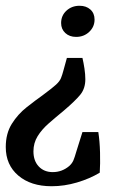

<svg xmlns="http://www.w3.org/2000/svg" viewBox="-28 -444 428 666"><path d="M258 -243Q262 -226 265 -206Q268 -186 268 -169Q268 -137 250.5 -115.5Q233 -94 193 -60Q165 -37 141 -16Q117 5 102.5 28.5Q88 52 88 81Q88 114 106.5 133.5Q125 153 155 153Q187 153 212 132Q222 123 226.5 112.5Q231 102 237 81L258 14H313Q318 46 319 85Q320 124 318 155Q283 176 239 189Q195 202 151 202Q79 202 35.5 165Q-8 128 -8 66Q-8 19 13 -14.5Q34 -48 64.5 -72Q95 -96 123 -116Q154 -139 166.5 -150.5Q179 -162 183.5 -173Q188 -184 193 -203L204 -243ZM248 -424Q271 -424 285.5 -411Q300 -398 300 -376Q300 -351 281.5 -333.5Q263 -316 236 -316Q213 -316 198.5 -329.5Q184 -343 184 -364Q184 -390 202.5 -407Q221 -424 248 -424Z"/></svg>

Font: Yrsa Medium
Style: Italic
Weight: 500
Italic angle: -7.10001°
Designer: Anna Giedrys (Yrsa+Rasa design), David Brezina (Yrsa art-direction, Rasa art-direction, design)
Foundry: Rosetta Type Foundry
Version: Version 2.004